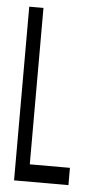

<svg xmlns="http://www.w3.org/2000/svg" viewBox="-48 -654 347 686"><g transform="rotate(5 125.0 -311.5)"><path d="M29 0H224V-62H80V-623H29Z"/></g></svg>

Font: Inconsolata UltraCondensed Thin
Style: Regular
Weight: 100
Width: 1
Monospace: yes
Designer: Raph Levien, Cyreal, Brenton Simpson
Foundry: Raph Levien, Cyreal, Google
Version: Version 3.100